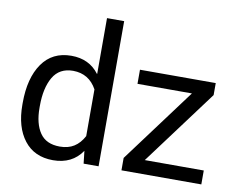

<svg xmlns="http://www.w3.org/2000/svg" viewBox="-82 -872 1230 992"><g transform="rotate(10 533.0 -376.0)"><path d="M276.5 -65.5Q320.5 -65.5 351 -84.8Q381.5 -104 402 -142.5V-387.5Q361 -462.5 277.5 -463Q205.5 -463 172.2 -405.8Q139 -348.5 139 -255V-244.5Q139 -161.5 172 -113.5Q205 -65.5 276.5 -65.5ZM254 10Q156 10 102.5 -59Q49 -128 49 -244.5V-255Q49 -385 102.2 -461.5Q155.5 -538 255 -538Q349 -538 400.5 -469H402V-761.5H492V0H413.5L406 -66Q354.5 10 254 10ZM1031 0H612V-65L901.5 -454.5H616V-528.5H1013.5V-465.5L721.5 -73H1031Z"/></g></svg>

Font: Roberto Sans
Style: Regular
Weight: 400
Designer: Google (font) & Cristiano Sobral (main changes)
Version: Version 1.500; ttfautohint (v1.8.4.7-5d5b-dirty)